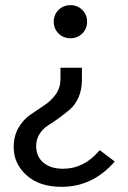

<svg xmlns="http://www.w3.org/2000/svg" viewBox="-20 -510 496 743"><path d="M253 -362Q225 -362 206.5 -380.5Q188 -399 188 -426Q188 -453 206.5 -471.5Q225 -490 253 -490Q280 -490 298.5 -471.5Q317 -453 317 -426Q317 -399 298.5 -380.5Q280 -362 253 -362ZM219 213Q132 213 82.5 168Q33 123 33 60Q33 16 51.5 -15.5Q70 -47 96.5 -65.5Q123 -84 150 -101.5Q177 -119 195.5 -144.5Q214 -170 214 -205V-248H297V-201Q297 -163 284 -133.5Q271 -104 251 -87Q231 -70 208.5 -53.5Q186 -37 166 -24.5Q146 -12 133 8.5Q120 29 120 55Q120 96 148 119.5Q176 143 224 143Q306 143 366 71L424 115Q339 213 219 213Z"/></svg>

Font: FiraGO Book
Style: Regular
Weight: 350
Designer: bBox Type
Foundry: bBox Type GmbH
Version: Version 1.001;PS 001.001;hotconv 1.0.88;makeotf.lib2.5.64775